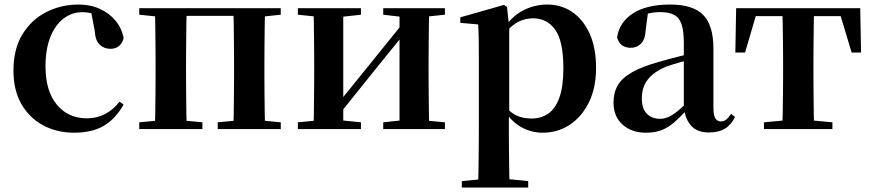

<svg xmlns="http://www.w3.org/2000/svg" viewBox="-20 -572 3866 851"><path d="M308.1 16.2Q233.1 16.2 172.2 -16Q111.3 -48.3 75.4 -109.8Q39.6 -171.4 39.6 -259.7Q39.6 -354.7 79.5 -419.9Q119.4 -485 185.1 -518.5Q250.9 -551.9 329 -551.9Q380.5 -551.9 422.8 -532.5Q465.2 -513.2 492.8 -479.5Q520.4 -445.8 528 -402.4Q514.4 -355.6 469.4 -355.6Q441.9 -355.6 422.1 -373.6Q402.4 -391.6 399.6 -436.8L381.8 -530.1L449.7 -486.3Q420.8 -503.2 396.1 -510.6Q371.4 -518 344.6 -518Q298.2 -518 261.2 -489.4Q224.1 -460.7 202.9 -407.1Q181.7 -353.5 181.7 -277.6Q181.7 -168.4 232 -108Q282.4 -47.5 365.2 -47.5Q409.5 -47.5 445.8 -66.7Q482.2 -85.9 509.9 -121.4L527.8 -108.4Q492.1 -45.4 440.3 -14.6Q388.5 16.2 308.1 16.2Z M665.9 0Q667.6 -25.5 668.1 -67.4Q668.6 -109.4 669.1 -154.7Q669.6 -200 669.6 -234.8V-301.2Q669.6 -335.7 669.1 -381Q668.6 -426.4 668.1 -468.7Q667.6 -511 665.9 -535.7H807.6Q806.6 -511 806.1 -468.7Q805.6 -426.4 805.1 -381Q804.6 -335.7 804.6 -301.2V-234.8Q804.6 -200 805.1 -154.7Q805.6 -109.4 806.1 -67.4Q806.6 -25.5 807.6 0ZM1014.4 0Q1015.4 -25.5 1015.9 -67.4Q1016.4 -109.4 1016.9 -154.7Q1017.4 -200 1017.4 -234.8V-301.2Q1017.4 -335.7 1016.9 -381Q1016.4 -426.4 1015.9 -468.7Q1015.4 -511 1014.4 -535.7H1154.9Q1153.9 -511 1153.4 -468.7Q1152.9 -426.4 1152.4 -381Q1151.9 -335.7 1151.9 -301.2V-234.8Q1151.9 -200 1152.4 -154.7Q1152.9 -109.4 1153.4 -67.4Q1153.9 -25.5 1154.9 0ZM597.2 0V-29.9L707 -40.2H768.6L877 -29.9V0ZM945 0V-29.9L1054.5 -40.2H1117.1L1224.5 -29.9V0ZM597.2 -506.8V-535.7H736.9V-495.5H707ZM1085.4 -495.5V-535.7H1224.3V-506.8L1117.1 -495.5ZM736.9 -501.8V-535.7H1085.4V-501.8Z M1300.2 0V-29.9L1409 -40.2H1477.4L1579.8 -29.9V0ZM1678.6 0V-29.9L1775.5 -40.2H1843.3L1952 -29.9V0ZM1368.9 0Q1370.6 -25.5 1371.1 -67.4Q1371.6 -109.4 1372.1 -154.7Q1372.6 -200 1372.6 -234.8V-301.2Q1372.6 -335.7 1372.1 -381Q1371.6 -426.4 1371.1 -468.7Q1370.6 -511 1368.9 -535.7H1501.4V0ZM1472.7 -51.6 1424.4 -77.8H1449.4L1608.6 -274.4L1779 -485.4L1826.7 -460.9H1802.5L1638.2 -257.7ZM1750.8 0V-535.7H1882.6Q1881.6 -511 1881.1 -468.7Q1880.6 -426.4 1880.1 -381Q1879.6 -335.7 1879.6 -301.2V-234.8Q1879.6 -200 1880.1 -154.7Q1880.6 -109.4 1881.1 -67.4Q1881.6 -25.5 1882.6 0ZM1300.2 -506.8V-535.7H1579.8V-506.8L1477.7 -495.5H1410ZM1678.6 -506.8V-535.7H1952V-506.8L1843.5 -495.5H1775.8Z M2026.9 259.3V230.8L2136 220.1H2215.4L2321.1 230.8V259.3ZM2099.4 259.3Q2100.4 217.3 2100.9 174.2Q2101.4 131 2101.9 89.9Q2102.4 48.8 2102.4 13.8V-308.7Q2102.4 -358.5 2101.9 -393Q2101.4 -427.5 2099.4 -463.8L2020.2 -470.7V-495.2L2214.2 -550.4L2227.2 -540.9L2235.8 -460.8L2237.1 -455V-75.6L2235.4 -63V13Q2235.4 47.8 2235.9 89.3Q2236.4 130.8 2236.9 174Q2237.4 217.3 2238.4 259.3ZM2385.1 16.2Q2337 16.2 2293.7 -6.7Q2250.4 -29.6 2214.3 -82.3H2202.1L2220.6 -97.8Q2248.5 -67.8 2275.5 -57.3Q2302.6 -46.7 2337.1 -46.7Q2377.7 -46.7 2409.3 -67.9Q2440.8 -89.1 2458.9 -138.2Q2477 -187.4 2477 -270.1Q2477 -389.4 2440.9 -440.1Q2404.8 -490.8 2342.6 -490.8Q2311.3 -490.8 2281.4 -477.5Q2251.5 -464.2 2214 -421.1L2199.1 -437.5H2207.5Q2245.3 -497.6 2296.7 -524.8Q2348.1 -551.9 2405.6 -551.9Q2467.4 -551.9 2515.9 -519.1Q2564.5 -486.2 2593.2 -423.5Q2621.9 -360.9 2621.9 -271.4Q2621.9 -182.3 2590 -117.9Q2558.1 -53.5 2504.7 -18.6Q2451.3 16.2 2385.1 16.2Z M2842.6 16.2Q2780.2 16.2 2739.8 -19.4Q2699.3 -54.9 2699.3 -117.6Q2699.3 -161.2 2718 -193.6Q2736.7 -226.1 2781.1 -251.5Q2825.6 -277 2901.4 -297.9Q2940.8 -309.4 2990.4 -322Q3040 -334.6 3080 -344.4V-318.9Q3040 -308.9 3000 -297.6Q2959.9 -286.4 2933.1 -276.7Q2879.3 -254.9 2852.1 -220.6Q2824.8 -186.4 2824.8 -135.9Q2824.8 -90.4 2847.1 -67.9Q2869.3 -45.3 2906 -45.3Q2922.3 -45.3 2940.7 -52.6Q2959.1 -59.9 2983.4 -79.7Q3007.8 -99.4 3041.3 -135.5L3056.8 -82.4H3021.7Q2992.6 -50.6 2967.2 -28.7Q2941.7 -6.8 2912.4 4.7Q2883 16.2 2842.6 16.2ZM3122.1 15.2Q3070.6 15.2 3043.9 -14.2Q3017.2 -43.6 3010.9 -94V-96.5V-381.4Q3010.9 -434.7 3000.8 -464.5Q2990.7 -494.3 2967.6 -506.3Q2944.5 -518.3 2906 -518.3Q2880.4 -518.3 2853.3 -512.2Q2826.2 -506.1 2789.8 -491.2L2852.1 -516.3L2841.9 -439.2Q2839.3 -395.9 2820.6 -378Q2801.8 -360.2 2776.3 -360.2Q2727.1 -360.2 2715.2 -406.5Q2724.9 -473.5 2785.4 -512.7Q2845.9 -551.9 2951.1 -551.9Q3051.4 -551.9 3096.7 -505.9Q3142.1 -459.8 3142.1 -356.2V-94.8Q3142.1 -60.3 3150.8 -47Q3159.6 -33.8 3175.7 -33.8Q3187.3 -33.8 3197.3 -40.9Q3207.3 -48.1 3220.7 -67.2L3237.9 -53.4Q3220 -17.5 3192.2 -1.1Q3164.4 15.2 3122.1 15.2Z M3239.2 -339.1 3242.8 -535.7H3792.8L3796.4 -339.1H3754.7L3696.1 -534.2L3762 -500.4H3273.6L3339.5 -534.2L3282.4 -339.1ZM3366.1 0V-29.9L3477.7 -40.2H3558.6L3669.5 -29.9V0ZM3447.2 0Q3448.2 -25.5 3449.1 -67.4Q3449.9 -109.4 3450.4 -154.7Q3450.9 -200 3450.9 -234.8V-301.2Q3450.9 -335.7 3450.4 -381Q3449.9 -426.4 3449.1 -468.7Q3448.2 -511 3447.2 -535.7H3588.4Q3587.4 -511 3586.9 -468.7Q3586.4 -426.4 3585.9 -381Q3585.4 -335.7 3585.4 -301.2V-234.8Q3585.4 -200 3585.9 -154.7Q3586.4 -109.4 3586.9 -67.4Q3587.4 -25.5 3588.4 0Z"/></svg>

Font: Noto Serif HK ExtraLight
Style: Regular
Weight: 200
Designer: Ryoko NISHIZUKA 西塚涼子 (kana & ideographs); Frank Grießhammer (Latin, Greek & Cyrillic); Wenlong ZHANG 张文龙 (bopomofo); San
Foundry: Adobe
Version: Version 2.002-H1;hotconv 1.1.0;makeotfexe 2.6.0